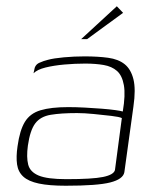

<svg xmlns="http://www.w3.org/2000/svg" viewBox="-20 -585 499 613"><path d="M190 8Q137 8 104 1Q71 -6 54.5 -21Q38 -36 34.5 -60Q31 -84 36 -118Q43 -169 59.5 -196Q76 -223 109.5 -233Q143 -243 198 -243Q223 -243 251 -241.5Q279 -240 304.5 -238Q330 -236 348 -233.5Q366 -231 372 -229Q381 -282 375.5 -313Q370 -344 353.5 -358.5Q337 -373 311 -377.5Q285 -382 252 -382Q219 -382 185.5 -379Q152 -376 125.5 -369.5Q99 -363 87 -351L89 -360Q91 -378 105.5 -384.5Q120 -391 133 -394Q151 -399 184 -402Q217 -405 250 -405Q293 -405 325.5 -400.5Q358 -396 378 -380Q398 -364 406 -332Q414 -300 406 -245L377 -35Q373 -13 332 -2.5Q291 8 190 8ZM192 -13Q275 -13 309 -20Q343 -27 347 -42L369 -208Q361 -212 335.5 -215Q310 -218 279.5 -221Q249 -224 226 -224Q175 -224 142 -218.5Q109 -213 92.5 -191Q76 -169 69 -120Q64 -83 70 -59.5Q76 -36 103.5 -24.5Q131 -13 192 -13ZM239 -460 353 -565 373 -544 258 -460Z"/></svg>

Font: Genos Thin ExtraLight
Style: Italic
Weight: 250
Italic angle: -8°
Version: Version 1.010